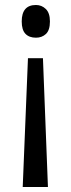

<svg xmlns="http://www.w3.org/2000/svg" viewBox="-20 -563 285 769"><path d="M180 -477Q180 -442 164 -427Q148 -412 124 -412Q97 -412 82 -427.5Q67 -443 67 -477Q67 -543 124 -543Q147 -543 163.5 -527Q180 -511 180 -477ZM92 -330H152L172 186H71Z"/></svg>

Font: Noto Sans Gurmukhi Condensed
Style: Regular
Weight: 400
Width: 3
Designer: Jelle Bosma - Monotype Design Team
Foundry: Monotype Imaging Inc.
Version: Version 2.004; ttfautohint (v1.8.4.7-5d5b)